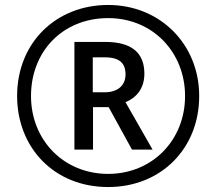

<svg xmlns="http://www.w3.org/2000/svg" viewBox="-20 -744 871 774"><path d="M416 10C628 10 783 -144 783 -357C783 -567 624 -724 416 -724C206 -724 49 -572 49 -357C49 -149 198 10 416 10ZM416 -43C237 -43 105 -179 105 -357C105 -537 233 -671 416 -671C596 -671 726 -533 726 -357C726 -177 592 -43 416 -43ZM280 -141H355V-312H418L512 -141H595L486 -332C529 -350 562 -386 562 -447C562 -532 510 -575 404 -575H280ZM402 -372H354V-513H401C459 -513 486 -492 486 -444C486 -399 454 -372 402 -372Z"/></svg>

Font: Noto Sans Lao UI SemCond
Style: Regular
Weight: 400
Width: 4
Designer: Monotype Design Team
Foundry: Monotype Imaging Inc.
Version: Version 2.000